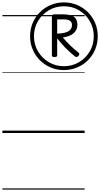

<svg xmlns="http://www.w3.org/2000/svg" viewBox="-20 -1105 832 1595"><path d="M510 -523Q452 -523 401 -544.5Q350 -566 311.5 -604.5Q273 -643 251.5 -694Q230 -745 230 -804Q230 -863 251.5 -914Q273 -965 311.5 -1003.5Q350 -1042 401 -1063.5Q452 -1085 511 -1085Q569 -1085 620.5 -1063.5Q672 -1042 710.5 -1003.5Q749 -965 770.5 -914Q792 -863 792 -804Q792 -745 770.5 -694Q749 -643 710.5 -604.5Q672 -566 620.5 -544.5Q569 -523 510 -523ZM511 -555Q580 -555 636.5 -588.5Q693 -622 726 -678.5Q759 -735 759 -804Q759 -873 726 -929.5Q693 -986 636.5 -1019.5Q580 -1053 511 -1053Q442 -1053 385.5 -1019.5Q329 -986 295.5 -929.5Q262 -873 262 -804Q262 -735 295.5 -678.5Q329 -622 385.5 -588.5Q442 -555 511 -555ZM432 -631Q422 -631 416.5 -634.5Q411 -638 411 -645V-972Q411 -986 435 -986H499Q561 -986 592 -966.5Q623 -947 623 -899Q623 -857 591.5 -829Q560 -801 502 -794Q533 -757 564 -727Q595 -697 631 -669Q638 -664 639 -656.5Q640 -649 631 -640Q617 -624 602 -637Q558 -672 522.5 -708.5Q487 -745 455 -786V-645Q455 -638 449.5 -634.5Q444 -631 432 -631ZM455 -826Q516 -827 547 -844.5Q578 -862 578 -897Q578 -922 560 -933Q542 -944 508 -944H455ZM0 460H683V470H0ZM0 -20H683V0H0ZM0 -505H683V-500H0ZM0 -980H683V-970H0Z"/></svg>

Font: Playwrite NO Guides
Style: Regular
Weight: 400
Designer: Veronika Burian, José Scaglione
Foundry: TypeTogether
Version: Version 1.003